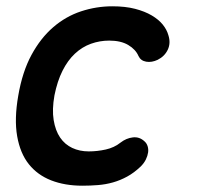

<svg xmlns="http://www.w3.org/2000/svg" viewBox="-20 -580 640 610"><path d="M38 -276Q51 -352 80 -405.5Q109 -459 149 -493.5Q189 -528 237.5 -544Q286 -560 337 -560Q378 -560 409 -552Q440 -544 462 -531Q484 -518 497 -502Q510 -486 515 -468Q523 -443 513 -422Q503 -401 481 -390Q462 -381 444.5 -384Q427 -387 420 -402Q411 -423 387.5 -437Q364 -451 327 -451Q297 -451 269 -441Q241 -431 218 -409.5Q195 -388 178.5 -355Q162 -322 153 -277Q145 -232 150.5 -198.5Q156 -165 171 -143Q186 -121 209.5 -110Q233 -99 262 -99Q289 -99 316 -105Q343 -111 363 -127Q381 -141 402 -143.5Q423 -146 439 -131Q446 -125 449 -115.5Q452 -106 450.5 -95.5Q449 -85 443.5 -73.5Q438 -62 427 -51Q406 -31 384 -19Q362 -7 339 -0.5Q316 6 291.5 8Q267 10 242 10Q186 10 142.5 -7Q99 -24 71.5 -58.5Q44 -93 34.5 -147.5Q25 -202 38 -276Z"/></svg>

Font: Maple Mono SemiBold
Style: Italic
Weight: 600
Italic angle: -10°
Monospace: yes
Designer: subframe7536
Version: Version 7.000